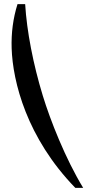

<svg xmlns="http://www.w3.org/2000/svg" viewBox="-20 -853 458 928"><path d="M101.6 -833H64.6C43.3 -765 33.9 -693.8 36.3 -619.5C41.5 -458.7 109.2 -186.5 344 55H382C296.2 -85.9 223 -272.2 187 -390C140.3 -542.7 109.5 -702.4 101.6 -833Z"/></svg>

Font: Din Kursivschrift
Style: LeftEng
Weight: 400
Version: Version 1.089